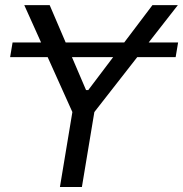

<svg xmlns="http://www.w3.org/2000/svg" viewBox="-20 -748 732 768"><path d="M692.4 -578.1 682.6 -519.5H20.5L30.3 -578.1ZM77.1 -727.5H178.7L324.2 -387.7H333L589.8 -727.5H691.4L357.4 -299.8L307.6 0H219.7L269.5 -299.8Z"/></svg>

Font: Inter Tight
Style: Italic
Weight: 400
Italic angle: -9.39999°
Designer: Rasmus Andersson
Foundry: rsms
Version: Version 3.002